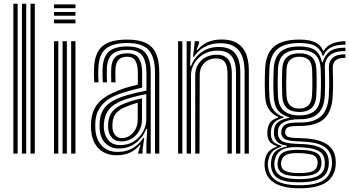

<svg xmlns="http://www.w3.org/2000/svg" viewBox="-20 -820 1865 1025"><path d="M142.9 0V-800H165.8V0ZM51.3 0V-800H74.2V0ZM97.1 0V-800H120V0Z M268.3 -776.3V-796.5H382.8V-776.3ZM268.3 -695.5V-715.7H382.8V-695.5ZM268.3 -735.9V-756.1H382.8V-735.9ZM359.9 0V-600H382.8V0ZM268.3 0V-600H291.2V0ZM314.1 0V-600H337V0Z M807.5 0V-432.4Q807.5 -513.4 774.4 -551.9Q741.4 -590.4 659.1 -590.4Q583.1 -590.4 545.6 -560.4Q508.1 -530.4 505 -457.1Q504.3 -438 504.4 -419Q504.4 -400 505.8 -380.4H483.1Q481.6 -401.7 481.5 -419.2Q481.3 -436.7 482.1 -458Q485.5 -539.2 527.2 -573.9Q568.8 -608.7 659.1 -608.7Q722.9 -608.7 760.4 -589.7Q797.9 -570.6 814.2 -531.6Q830.4 -492.6 830.4 -432.4V0ZM621.8 -45.3Q664 -45.3 695.2 -65.5Q726.4 -85.8 743.7 -117.5Q761 -149.2 761 -183.1V-317.5Q728.8 -311.8 691.7 -302Q654.7 -292.3 630.3 -282.4Q584.5 -263.5 562 -236.1Q539.5 -208.7 534.7 -162.9Q534 -154.1 534.2 -145.4Q534.3 -136.7 535.1 -129.1Q539.8 -91.6 561.6 -68.4Q583.4 -45.3 621.8 -45.3ZM627.1 -64.9Q596.5 -64.9 578.5 -84Q560.6 -103 557.8 -131.3Q557.1 -139.5 557.1 -147.1Q557 -154.6 557.5 -161.9Q560.8 -201.5 580.1 -225Q599.3 -248.6 637.9 -264.7Q663.5 -275.3 686.7 -282.2Q709.9 -289.1 738 -294.8V-181.3Q738 -149.8 723.7 -123.3Q709.4 -96.8 684.4 -80.9Q659.4 -64.9 627.1 -64.9ZM630.1 -82.8Q653.6 -82.8 672.8 -95.8Q692 -108.7 703.5 -130.6Q715.1 -152.5 715.1 -179.4V-271.8Q698.1 -267.1 681.1 -261.1Q664.1 -255.1 645.7 -247.2Q612.4 -232.5 597.4 -212.9Q582.4 -193.2 580.4 -160.7Q579.9 -152.3 580.1 -145.6Q580.3 -139 580.8 -133.1Q582.7 -113.7 595.5 -98.3Q608.2 -82.8 630.1 -82.8ZM601.4 8.8Q544.6 8.8 508.4 -25.5Q472.2 -59.7 466.6 -123.8Q465.6 -135.9 465.6 -147.4Q465.5 -158.8 466.3 -170.6Q471.1 -230.9 503.9 -269.1Q536.8 -307.3 607 -335.2Q623.5 -341.9 639.5 -347.4Q655.4 -352.8 673.9 -357.8Q692.4 -362.9 715.9 -368.1V-432.5Q715.9 -471.9 703.4 -494.5Q691 -517.1 659.1 -517.1Q627.4 -517.1 612.6 -500.3Q597.8 -483.5 596.4 -452.4Q596.1 -443.2 595.9 -422.5Q595.8 -401.8 596.7 -380.4H574Q573 -402.8 573.1 -422.1Q573.3 -441.5 573.7 -454.5Q575.4 -495.1 595.7 -515.2Q616 -535.4 659.1 -535.4Q704.2 -535.4 721.5 -508.5Q738.8 -481.5 738.8 -432.5V-352.4Q706.5 -345.1 673.7 -336.1Q641 -327.2 614.9 -317.8Q555.4 -295.9 523.7 -258.5Q491.9 -221.2 489.1 -168.8Q488.7 -158.9 488.6 -147.5Q488.5 -136 489.4 -125.7Q493.8 -72.6 524.9 -40.9Q555.9 -9.1 608 -9.1Q654.8 -9.1 688.5 -28.8Q722.2 -48.6 745 -83.8H750.2L741 -21.9V0H718.3L717.9 -7.1L730.8 -46.9H726.5Q702.8 -17.9 672.1 -4.5Q641.5 8.8 601.4 8.8ZM761.7 0.1V-58.3L765.9 -131.9H760.6Q741.1 -83.7 703.4 -55.4Q665.7 -27.1 614.2 -27.3Q571.6 -27.4 543.9 -54.1Q516.2 -80.7 512.3 -127.3Q511.6 -136.6 511.5 -147.1Q511.5 -157.6 512 -166.9Q515.8 -219.5 542.5 -249.8Q569.1 -280 622.7 -300.1Q639.3 -306.4 663.3 -313.2Q687.3 -320.1 713.3 -326.2Q739.2 -332.3 761.8 -336.3V-432.4Q761.8 -491.8 739.4 -522.7Q717 -553.7 659.1 -553.7Q605.6 -553.7 579.3 -530.7Q552.9 -507.6 550.8 -455Q550.3 -440.3 550.1 -420.7Q550 -401.1 551.3 -380.4H528.6Q527.3 -401 527.3 -420.7Q527.2 -440.4 527.8 -455.4Q530.4 -516.9 561.2 -544.5Q592 -572.1 659.1 -572.1Q728.7 -572.1 756.6 -537.6Q784.6 -503.1 784.6 -432.4V0.1Z M1285.8 0V-435.3Q1285.8 -455.6 1282.5 -481.8Q1279.2 -508 1267 -532.6Q1254.8 -557.2 1228.4 -573.2Q1202 -589.3 1155.8 -589.3Q1109.3 -589.3 1073.8 -570.4Q1038.4 -551.5 1015.6 -516.6H1010.4L1020 -600H1042.8L1043 -590.4L1029.4 -553.4H1034.4Q1058.7 -582.5 1090.7 -595.8Q1122.6 -609.1 1162.7 -609.1Q1204.3 -609.1 1231.2 -597.2Q1258.1 -585.2 1273.8 -565.7Q1289.5 -546.3 1296.9 -523.5Q1304.4 -500.7 1306.4 -478.6Q1308.5 -456.5 1308.5 -439.4V0ZM930.6 0V-600H953.5V0ZM1022.2 0V-419.1Q1022.2 -450.6 1037 -475.2Q1051.9 -499.8 1077.6 -513.9Q1103.3 -527.9 1135.6 -527.9Q1164.3 -527.9 1180.9 -517.8Q1197.5 -507.6 1205.3 -491.9Q1213.1 -476.2 1215.3 -458.8Q1217.5 -441.5 1217.5 -427.2V0H1194.6V-426Q1194.6 -443.7 1191.1 -462.7Q1187.5 -481.8 1174.4 -495Q1161.2 -508.1 1132.4 -508.1Q1109 -508.1 1089.4 -497.6Q1069.8 -487.1 1058.1 -467.7Q1046.4 -448.3 1046.3 -421.2L1045.1 0ZM976.4 0V-600H999.1L994.8 -468.4H1000.1Q1019.7 -516.9 1058.6 -543.3Q1097.4 -569.7 1149 -569.3Q1208.1 -568.9 1235.5 -534.8Q1262.9 -500.7 1262.9 -434V0H1240V-431.2Q1240 -490.5 1216.4 -520.1Q1192.9 -549.6 1141.2 -549.6Q1098.8 -549.6 1066.9 -530.8Q1035 -511.9 1017.2 -481.8Q999.5 -451.6 999.5 -417.3V0Z M1578.2 185.2Q1490.4 185.2 1444.1 155.9Q1397.7 126.7 1392.6 68.6Q1391.9 58.6 1392.4 49.7Q1392.9 40.8 1394.6 32.1Q1398.5 6.9 1414.5 -10.6Q1430.5 -28.2 1457.3 -36.2V-40.9Q1435 -47.5 1422.8 -60.5Q1410.7 -73.6 1407.8 -97.1Q1407.1 -102.9 1407.1 -109.6Q1407.1 -116.4 1407.8 -123.3Q1410 -147.8 1421.5 -165Q1432.9 -182.3 1464.4 -191.7V-196.4Q1440 -205.2 1419.1 -231.8Q1398.1 -258.3 1395.4 -304.4Q1394.5 -322.6 1394 -340.5Q1393.5 -358.4 1393.5 -376.6Q1393.5 -394.8 1394 -413.6Q1394.5 -432.5 1395.3 -452.5Q1399.7 -536.2 1443.9 -572.4Q1488.2 -608.7 1578.1 -608.7Q1635 -608.7 1664.3 -593.2Q1693.5 -577.7 1704.8 -549.9H1709.5Q1721.7 -571 1742.9 -582Q1764.1 -593 1786.4 -596.8Q1808.8 -600.7 1823.9 -600V-581.5Q1774.2 -582.3 1746.1 -566.6Q1717.9 -551 1707 -522.9H1702.1Q1693.1 -555.7 1665.1 -573Q1637.1 -590.4 1578.1 -590.4Q1500.4 -590.4 1461.2 -558.3Q1421.9 -526.2 1418.2 -452.2Q1417 -424.7 1416.5 -400.8Q1416 -376.9 1416.5 -353.9Q1416.9 -330.8 1418.2 -305.6Q1421.1 -255.9 1442.1 -230.3Q1463 -204.6 1494 -196.1V-191.4Q1460 -182.2 1444.7 -166.3Q1429.4 -150.4 1426.7 -123.3Q1426 -115.9 1426.1 -110Q1426.2 -104.1 1426.8 -96.9Q1429.1 -74.1 1440.5 -62.7Q1451.9 -51.3 1482.2 -41.7V-36.8Q1449 -26.5 1433.7 -10.3Q1418.4 5.9 1413.4 32.1Q1411.4 41 1410.3 48.8Q1409.1 56.7 1410.4 68.3Q1416.3 120.3 1456.1 144.6Q1496 169 1578.2 169Q1663.6 169 1703.6 144.2Q1743.6 119.4 1751.4 66.2Q1752.9 57.1 1752.7 48Q1752.6 38.9 1751.1 29Q1743.8 -19.1 1704.6 -40.9Q1665.4 -62.7 1582.5 -64.8Q1547 -65.7 1527 -69.3Q1507 -72.8 1497.6 -79.5Q1488.2 -86.3 1484.3 -96.4Q1482.1 -101.5 1481.5 -110.4Q1480.9 -119.3 1482.1 -124.1Q1488.7 -149.8 1509.4 -158.1Q1530.1 -166.4 1578.2 -165.9Q1655.8 -165 1693.2 -199Q1730.6 -232.9 1735.3 -305.9Q1736.7 -331.9 1737.1 -354.9Q1737.5 -377.8 1737.2 -402.2Q1736.8 -426.7 1735.7 -457.1Q1734.4 -492.6 1756.9 -512Q1779.3 -531.4 1823.9 -529.5V-511.1Q1787.8 -512.1 1771.6 -497.6Q1755.3 -483.2 1756.4 -455.8Q1757.4 -429.4 1757.8 -405Q1758.3 -380.7 1758 -356.3Q1757.7 -331.8 1756.1 -305.1Q1750.8 -221.3 1708.7 -184.4Q1666.5 -147.5 1578.1 -147.5Q1550.9 -147.5 1535.3 -145.4Q1519.8 -143.2 1512.5 -137.3Q1505.3 -131.4 1502.6 -119.8Q1502.1 -118.2 1502.1 -112.6Q1502 -107 1503.5 -103.7Q1507 -95.6 1514.1 -91.2Q1521.3 -86.9 1537.2 -85Q1553.1 -83.2 1582.6 -82.5Q1674.5 -80.6 1720.3 -53Q1766.1 -25.5 1771.6 29.3Q1772.5 39.2 1772.5 48.8Q1772.6 58.4 1771.7 66.5Q1764.4 126.4 1717.6 155.8Q1670.8 185.2 1578.2 185.2ZM1578.2 136.3Q1628.5 136.3 1657.2 127.1Q1686 118 1698.7 102.3Q1711.5 86.6 1713.3 67.1Q1714.4 56.6 1714.1 47.5Q1713.9 38.4 1712.1 28.8Q1708.6 8.4 1694 -4.8Q1679.4 -18 1651.9 -25.1Q1624.4 -32.2 1582.2 -34.2Q1518.2 -37.4 1487.5 -21.6Q1456.8 -5.9 1447.4 32.5Q1445.4 40.3 1444.6 48.6Q1443.8 56.9 1445.5 69.3Q1450.6 105.8 1482.8 121.1Q1514.9 136.3 1578.2 136.3ZM1578.2 120.7Q1520 120.7 1493.4 108.3Q1466.9 95.8 1462.7 68.6Q1461 58.6 1461.8 49.9Q1462.5 41.3 1465 32Q1472.1 1.7 1499.2 -9.9Q1526.3 -21.4 1583.8 -20Q1619 -19.1 1642.1 -13.7Q1665.2 -8.3 1677.7 2.1Q1690.3 12.6 1693.8 29.1Q1696.3 40.1 1696.3 48.8Q1696.4 57.5 1694.3 66.8Q1688.9 95.5 1662 108.1Q1635.1 120.7 1578.2 120.7ZM1578.2 103.8Q1607.9 103.8 1627.5 100.3Q1647.1 96.9 1658.1 88.7Q1669 80.4 1672.7 66.5Q1675.6 57.7 1675.8 48.2Q1676 38.7 1672 29.1Q1669 18.9 1659 12.3Q1649 5.7 1630.2 2.2Q1611.5 -1.4 1582.3 -2.4Q1534.8 -4.2 1512.4 4.8Q1490 13.8 1485.1 31.7Q1480.6 41.2 1480.2 51Q1479.9 60.8 1482.4 68.6Q1487.1 86.9 1509.3 95.3Q1531.5 103.8 1578.2 103.8ZM1578.2 153.4Q1500.2 153.4 1466 133.2Q1431.8 113 1426.9 68.1Q1425.7 57 1426.5 48.8Q1427.2 40.5 1428.8 31.8Q1433.7 2.5 1452.7 -13.9Q1471.7 -30.2 1511.8 -37.7V-42.4Q1480.1 -46.6 1464.1 -59.3Q1448 -71.9 1443.3 -96.9Q1442.1 -103.6 1442 -109.7Q1442 -115.8 1442.7 -123.6Q1445 -152.3 1464.2 -168Q1483.5 -183.7 1522.7 -190.5V-195Q1485.6 -204.3 1464.6 -230.2Q1443.7 -256.2 1440.9 -307.7Q1439.7 -330.4 1439.3 -353.2Q1438.9 -375.9 1439.5 -399.9Q1440 -423.9 1441 -450.5Q1444.3 -513.9 1477 -543Q1509.8 -572.1 1578.1 -572.1Q1633.3 -572.1 1661.4 -552.7Q1689.5 -533.3 1698.4 -488.5H1703.1Q1712.4 -515.9 1726.8 -532.8Q1741.2 -549.7 1764.6 -557.5Q1788.1 -565.4 1823.9 -565.5V-547Q1768.9 -548.8 1740.2 -523.9Q1711.5 -499.1 1714.1 -455.4Q1715.2 -431.6 1715.4 -405Q1715.5 -378.5 1715.2 -353.3Q1714.9 -328.2 1713.8 -308.2Q1709.8 -242.6 1676.5 -212.6Q1643.2 -182.7 1578 -183.5Q1552 -183.9 1527.5 -178.7Q1502.9 -173.6 1485.8 -161.5Q1468.7 -149.3 1464.6 -128Q1463.2 -121 1463.4 -111.9Q1463.6 -102.9 1464.7 -97.6Q1471 -69 1499.4 -60.8Q1527.8 -52.6 1582.4 -51.3Q1631.1 -50.2 1663.2 -41.7Q1695.3 -33.2 1712.5 -15.9Q1729.8 1.3 1734 29Q1735.4 37.9 1735.6 47.5Q1735.7 57.1 1734.4 66.7Q1728.1 114 1688.8 133.7Q1649.4 153.4 1578.2 153.4ZM1578.1 -203.9Q1631.6 -203.9 1659.9 -228.5Q1688.2 -253 1691.6 -309.1Q1692.9 -331.5 1693.3 -354Q1693.6 -376.5 1693.3 -400.4Q1693 -424.2 1692 -450.3Q1689.5 -506.3 1660.8 -530Q1632 -553.7 1578.1 -553.7Q1521.7 -553.7 1494.1 -528.7Q1466.4 -503.7 1463.8 -449.2Q1462.3 -410.4 1462.3 -377Q1462.3 -343.6 1463.8 -307.7Q1466.5 -253.8 1495.3 -228.9Q1524.2 -203.9 1578.1 -203.9ZM1578.1 -222.2Q1534.6 -222.2 1511.7 -243Q1488.8 -263.8 1486.6 -309.6Q1485.1 -344.5 1485.2 -377.7Q1485.4 -410.8 1486.6 -447.7Q1488.8 -494.7 1511.8 -515.1Q1534.8 -535.4 1578.1 -535.4Q1621.1 -535.4 1644 -515.4Q1667 -495.4 1669.1 -449.7Q1670.1 -424.2 1670.4 -401Q1670.7 -377.9 1670.3 -355.6Q1669.9 -333.3 1668.7 -310.1Q1666 -263.5 1642.9 -242.9Q1619.8 -222.2 1578.1 -222.2ZM1578.1 -240.5Q1607.6 -240.5 1625.6 -257Q1643.6 -273.4 1645.8 -312Q1647 -333.2 1647.4 -354.4Q1647.8 -375.6 1647.5 -398.8Q1647.2 -422 1646.2 -448.7Q1644.6 -485.8 1626.5 -501.5Q1608.4 -517.1 1578.1 -517.1Q1547.1 -517.1 1529.1 -501Q1511.1 -484.9 1509.4 -446.8Q1508.2 -411.5 1508 -378.7Q1507.8 -346 1509.4 -310.8Q1511.3 -273.6 1529 -257Q1546.8 -240.5 1578.1 -240.5Z"/></svg>

Font: Big Shoulders Inline Text Thin
Style: Regular
Weight: 100
Designer: Patric King
Foundry: XO Type Co
Version: Version 2.002